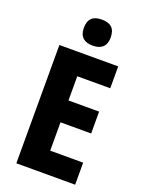

<svg xmlns="http://www.w3.org/2000/svg" viewBox="-171 -1011 815 1089"><g transform="rotate(20 237.0 -466.0)"><path d="M249 -932C197 -932 168 -909 168 -853C168 -799 198 -775 249 -775C300 -775 330 -799 330 -853C330 -908 302 -932 249 -932ZM426 0V-133H227V-304H412V-436H227V-582H426V-714H71V0Z"/></g></svg>

Font: Noto Sans Sinhala UI Condensed ExtraBold
Style: Regular
Weight: 800
Width: 3
Designer: Jelle Bosma - Monotype Design Team
Foundry: Monotype Imaging Inc.
Version: Version 2.006